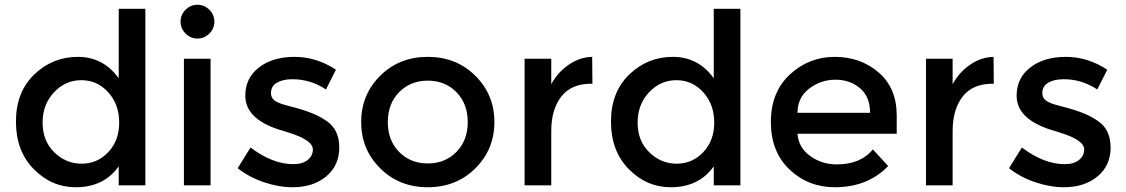

<svg xmlns="http://www.w3.org/2000/svg" viewBox="-20 -779 4734 807"><path d="M479 -450V-742H591V0H479V-80Q417 8 298 8Q197 8 122 -68Q47 -144 47 -268Q47 -392 124 -466Q201 -540 307.5 -540Q414 -540 479 -450ZM159 -263.5Q159 -187 208 -139Q257 -91 323 -91Q389 -91 435 -139.5Q481 -188 481 -264Q481 -340 435 -391Q389 -442 322 -442Q255 -442 207 -391Q159 -340 159 -263.5Z M865 0H753V-532H865ZM760 -638Q739 -659 739 -688Q739 -717 760 -738Q781 -759 810 -759Q839 -759 860 -738Q881 -717 881 -688Q881 -659 860 -638Q839 -617 810 -617Q781 -617 760 -638Z M1210 8Q1152 8 1089.5 -13Q1027 -34 979 -72L1033 -159Q1126 -89 1213 -89Q1251 -89 1273 -106.5Q1295 -124 1295 -151Q1295 -191 1189 -223Q1181 -226 1177 -227Q1011 -272 1011 -377Q1011 -451 1068.5 -495.5Q1126 -540 1218 -540Q1310 -540 1392 -486L1350 -403Q1285 -446 1209 -446Q1169 -446 1144 -431.5Q1119 -417 1119 -388Q1119 -362 1145 -350Q1163 -341 1195.5 -333Q1228 -325 1253 -317Q1278 -309 1301.5 -299Q1325 -289 1352 -271Q1406 -235 1406 -159Q1406 -83 1351 -37.5Q1296 8 1210 8Z M1657.5 -140.5Q1705 -92 1778 -92Q1851 -92 1898.5 -140.5Q1946 -189 1946 -266Q1946 -343 1898.5 -391.5Q1851 -440 1778 -440Q1705 -440 1657.5 -391.5Q1610 -343 1610 -266Q1610 -189 1657.5 -140.5ZM1978 -71.5Q1898 8 1778 8Q1658 8 1578 -71.5Q1498 -151 1498 -266Q1498 -381 1578 -460.5Q1658 -540 1778 -540Q1898 -540 1978 -460.5Q2058 -381 2058 -266Q2058 -151 1978 -71.5Z M2464 -427Q2381 -427 2339 -373Q2297 -319 2297 -228V0H2185V-532H2297V-425Q2324 -475 2370.5 -507Q2417 -539 2469 -540L2470 -427Q2467 -427 2464 -427Z M2980 -450V-742H3092V0H2980V-80Q2918 8 2799 8Q2698 8 2623 -68Q2548 -144 2548 -268Q2548 -392 2625 -466Q2702 -540 2808.5 -540Q2915 -540 2980 -450ZM2660 -263.5Q2660 -187 2709 -139Q2758 -91 2824 -91Q2890 -91 2936 -139.5Q2982 -188 2982 -264Q2982 -340 2936 -391Q2890 -442 2823 -442Q2756 -442 2708 -391Q2660 -340 2660 -263.5Z M3749 -217H3332Q3336 -159 3385 -123.5Q3434 -88 3497 -88Q3597 -88 3649 -151L3713 -81Q3627 8 3489 8Q3377 8 3298.5 -66.5Q3220 -141 3220 -266.5Q3220 -392 3300 -466Q3380 -540 3488.5 -540Q3597 -540 3673 -474.5Q3749 -409 3749 -294ZM3332 -305H3637Q3637 -372 3595 -408Q3553 -444 3491.5 -444Q3430 -444 3381 -406.5Q3332 -369 3332 -305Z M4151 -427Q4068 -427 4026 -373Q3984 -319 3984 -228V0H3872V-532H3984V-425Q4011 -475 4057.5 -507Q4104 -539 4156 -540L4157 -427Q4154 -427 4151 -427Z M4452 8Q4394 8 4331.5 -13Q4269 -34 4221 -72L4275 -159Q4368 -89 4455 -89Q4493 -89 4515 -106.5Q4537 -124 4537 -151Q4537 -191 4431 -223Q4423 -226 4419 -227Q4253 -272 4253 -377Q4253 -451 4310.5 -495.5Q4368 -540 4460 -540Q4552 -540 4634 -486L4592 -403Q4527 -446 4451 -446Q4411 -446 4386 -431.5Q4361 -417 4361 -388Q4361 -362 4387 -350Q4405 -341 4437.5 -333Q4470 -325 4495 -317Q4520 -309 4543.5 -299Q4567 -289 4594 -271Q4648 -235 4648 -159Q4648 -83 4593 -37.5Q4538 8 4452 8Z"/></svg>

Font: Myanmar Khyay
Style: Regular
Weight: 400
Designer: Danh Hong
Foundry: Google Inc.
Version: Version 1.10 March 4, 2015